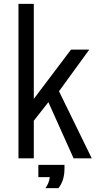

<svg xmlns="http://www.w3.org/2000/svg" viewBox="-20 -850 540 990"><path d="M75.2 -33.7V-830.1H154.3V-340.3L346.2 -594.2H440.4L284.2 -379.4L453.1 -33.7H359.4L229.5 -323.2L154.3 -227.5V-33.7ZM214.4 120.1Q232.9 94.7 236.8 63.5H177.7V0H312.5V19.5Q312.5 81.5 281.2 120.1Z"/></svg>

Font: BIZ UDGothic
Style: Regular
Weight: 400
Monospace: yes
Designer: TypeBank Co., Ltd.
Foundry: Morisawa Inc.
Version: Version 1.05